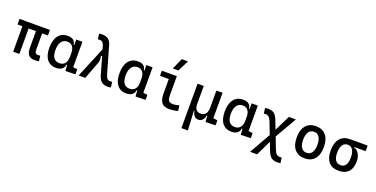

<svg xmlns="http://www.w3.org/2000/svg" viewBox="-23 -1792 5906 3014"><g transform="rotate(20 2929.5 -285.0)"><path d="M472.7 9.8Q400.9 9.8 368.9 -28.6Q336.9 -66.9 336.9 -151.4V-517.6H440.4V-156.2Q440.4 -117.7 451.9 -100.3Q463.4 -83 502 -83Q508.8 -83 515.9 -84Q522.9 -85 532.2 -86.9L543.9 3.9Q525.9 7.3 510.7 8.5Q495.6 9.8 472.7 9.8ZM111.3 0V-517.6H214.8V0ZM29.3 -424.8V-517.6H537.1V-424.8Z M829.1 9.8Q731 9.8 677 -58.3Q623 -126.5 623 -253.9Q623 -384.3 678.5 -455.8Q733.9 -527.3 835 -527.3Q895 -527.3 927.7 -501.7Q960.4 -476.1 966.8 -423.8H1006.8L976.6 -293Q976.6 -362.3 945.6 -400.9Q914.6 -439.5 859.4 -439.5Q795.4 -439.5 760.5 -391.1Q725.6 -342.8 725.6 -253.9Q725.6 -78.1 854.5 -78.1Q912.1 -78.1 944.3 -116.7Q976.6 -155.3 976.6 -224.6V-252L1011.7 -93.8H966.8Q963.4 -59.6 945.3 -36.4Q927.2 -13.2 897.7 -1.7Q868.2 9.8 829.1 9.8ZM985.4 4.9 976.6 -119.1V-239.3L1080.1 -210V-93.8L1151.4 -83V0ZM976.6 -146.5V-517.6H1080.1V-175.8Z M1693.4 9.8Q1629.9 9.8 1590.8 -18.8Q1551.8 -47.4 1530.3 -122.6L1405.8 -556.6Q1392.6 -603 1372.8 -621.3Q1353 -639.6 1324.7 -639.6Q1311.5 -639.6 1294.4 -635.7L1282.7 -726.6Q1307.6 -732.4 1334.5 -732.4Q1397 -732.4 1435.1 -705.1Q1473.1 -677.7 1493.7 -605.5L1619.6 -166Q1632.8 -119.6 1653.1 -101.3Q1673.3 -83 1703.1 -83Q1716.3 -83 1733.4 -86.9L1745.1 3.9Q1720.2 9.8 1693.4 9.8ZM1204.6 0 1428.7 -541 1495.1 -428.2 1429.2 -408.2Q1437 -376 1436.3 -346.2Q1435.5 -316.4 1424.8 -288.6L1315.4 0Z M2001 9.8Q1902.8 9.8 1848.9 -58.3Q1794.9 -126.5 1794.9 -253.9Q1794.9 -384.3 1850.3 -455.8Q1905.8 -527.3 2006.8 -527.3Q2066.9 -527.3 2099.6 -501.7Q2132.3 -476.1 2138.7 -423.8H2178.7L2148.4 -293Q2148.4 -362.3 2117.4 -400.9Q2086.4 -439.5 2031.2 -439.5Q1967.3 -439.5 1932.4 -391.1Q1897.5 -342.8 1897.5 -253.9Q1897.5 -78.1 2026.4 -78.1Q2084 -78.1 2116.2 -116.7Q2148.4 -155.3 2148.4 -224.6V-252L2183.6 -93.8H2138.7Q2135.3 -59.6 2117.2 -36.4Q2099.1 -13.2 2069.6 -1.7Q2040 9.8 2001 9.8ZM2157.2 4.9 2148.4 -119.1V-239.3L2252 -210V-93.8L2323.2 -83V0ZM2148.4 -146.5V-517.6H2252V-175.8Z M2716.8 9.8Q2630.4 9.8 2592 -39.1Q2553.7 -87.9 2553.7 -195.3V-517.6H2657.2V-200.2Q2657.2 -159.2 2664.6 -133.3Q2671.9 -107.4 2693.1 -95.2Q2714.4 -83 2755.9 -83Q2793.9 -83 2851.6 -101.6L2863.3 -10.7Q2825.7 0 2791 4.9Q2756.3 9.8 2716.8 9.8ZM2407.2 -431.6V-517.6H2562.5V-431.6ZM2556.2 -609.4 2639.2 -794.9H2742.7L2649.9 -609.4Z M3203.6 9.8Q3124.5 9.8 3103.5 -99.6H3075.7L3003.4 -175.8V-517.6H3106.9V-210Q3106.9 -153.8 3132.3 -123.3Q3157.7 -92.8 3203.6 -92.8Q3260.3 -92.8 3289.1 -126.5Q3317.9 -160.2 3317.9 -239.3L3344.2 -99.6H3310.1Q3299.8 -44.9 3273.2 -17.6Q3246.6 9.8 3203.6 9.8ZM3003.4 224.6V-210L3093.3 -115.7L3111.8 224.6ZM3326.7 4.9 3317.9 -119.1V-210H3421.4V-93.8L3492.7 -83V0ZM3317.9 -146.5V-517.6H3421.4V-175.8Z M3758.8 9.8Q3660.6 9.8 3606.7 -58.3Q3552.7 -126.5 3552.7 -253.9Q3552.7 -384.3 3608.2 -455.8Q3663.6 -527.3 3764.6 -527.3Q3824.7 -527.3 3857.4 -501.7Q3890.1 -476.1 3896.5 -423.8H3936.5L3906.2 -293Q3906.2 -362.3 3875.2 -400.9Q3844.2 -439.5 3789.1 -439.5Q3725.1 -439.5 3690.2 -391.1Q3655.3 -342.8 3655.3 -253.9Q3655.3 -78.1 3784.2 -78.1Q3841.8 -78.1 3874 -116.7Q3906.2 -155.3 3906.2 -224.6V-252L3941.4 -93.8H3896.5Q3893.1 -59.6 3875 -36.4Q3856.9 -13.2 3827.4 -1.7Q3797.9 9.8 3758.8 9.8ZM3915 4.9 3906.2 -119.1V-239.3L4009.8 -210V-93.8L4081.1 -83V0ZM3906.2 -146.5V-517.6H4009.8V-175.8Z M4601.1 214.8Q4535.6 214.8 4498 184.8Q4460.4 154.8 4432.6 82.5L4264.6 -351.6Q4247.1 -397 4225.1 -415.8Q4203.1 -434.6 4171.4 -434.6Q4158.2 -434.6 4141.1 -430.7L4129.4 -521.5Q4154.3 -527.3 4181.2 -527.3Q4245.6 -527.3 4282 -498.5Q4318.4 -469.7 4345.2 -400.4L4515.1 39.1Q4533.2 85 4555.7 103.5Q4578.1 122.1 4610.8 122.1Q4617.7 122.1 4624.8 121.1Q4631.8 120.1 4641.1 118.2L4652.8 209Q4639.2 212.4 4627.4 213.6Q4615.7 214.8 4601.1 214.8ZM4143.6 205.1 4369.1 -192.4 4528.3 -517.6H4645.5L4417 -121.1L4260.7 205.1Z M4980.5 9.8Q4873 9.8 4813.5 -60.5Q4753.9 -130.9 4753.9 -258.8Q4753.9 -387.2 4813.5 -457.3Q4873 -527.3 4980.5 -527.3Q5088.4 -527.3 5147.7 -457.3Q5207 -387.2 5207 -258.8Q5207 -130.9 5147.7 -60.5Q5088.4 9.8 4980.5 9.8ZM4980.5 -83Q5037.6 -83 5068.6 -128.9Q5099.6 -174.8 5099.6 -258.8Q5099.6 -343.3 5068.6 -388.9Q5037.6 -434.6 4980.5 -434.6Q4923.3 -434.6 4892.3 -388.9Q4861.3 -343.3 4861.3 -258.8Q4861.3 -174.8 4892.3 -128.9Q4923.3 -83 4980.5 -83Z M5549.3 9.8Q5439 9.8 5382.1 -55.9Q5325.2 -121.6 5325.2 -249Q5325.2 -377.4 5384 -447.5Q5442.9 -517.6 5549.3 -517.6L5658.7 -486.8V-413.1Q5690.4 -408.2 5715.1 -382.3Q5739.7 -356.4 5754.2 -316.7Q5768.6 -276.9 5768.6 -229.5Q5768.6 -150.9 5743.7 -97.7Q5718.8 -44.4 5670.2 -17.3Q5621.6 9.8 5549.3 9.8ZM5549.3 -83Q5604.5 -83 5632.8 -125.2Q5661.1 -167.5 5661.1 -249Q5661.1 -333.5 5632.1 -379.2Q5603 -424.8 5549.3 -424.8Q5493.2 -424.8 5462.9 -379.2Q5432.6 -333.5 5432.6 -249Q5432.6 -167.5 5462.2 -125.2Q5491.7 -83 5549.3 -83ZM5549.3 -424.8V-517.6H5844.7V-424.8Z"/></g></svg>

Font: Cascadia Code PL
Style: Regular
Weight: 400
Monospace: yes
Designer: Aaron Bell
Foundry: Saja Typeworks
Version: Version 2102.003